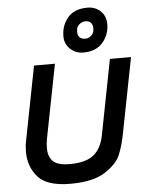

<svg xmlns="http://www.w3.org/2000/svg" viewBox="-64 -1046 870 1109"><g transform="rotate(-5 371.0 -491.5)"><path d="M58.8 0ZM626.2 -252.5 711.2 -687.5H588.8L503.8 -251.2Q488.8 -175 443.1 -138.8Q397.5 -102.5 305 -102.5Q236.2 -102.5 208.8 -128.8Q181.2 -155 181.2 -205Q181.2 -233.8 186.2 -258.8L270 -687.5H148.8L65 -257.5Q58.8 -228.8 58.8 -193.8Q58.8 -108.8 111.2 -48.8Q163.8 11.2 298.8 11.2Q430 11.2 499.4 -33.1Q568.8 -77.5 590.6 -128.8Q612.5 -180 626.2 -252.5ZM485 -993.8Q408.8 -993.8 370.6 -948.8Q332.5 -903.8 332.5 -840Q332.5 -796.2 363.8 -766.9Q395 -737.5 440 -737.5Q512.5 -737.5 551.9 -782.5Q591.2 -827.5 591.2 -888.8Q591.2 -936.2 560.6 -965Q530 -993.8 485 -993.8ZM508.8 -872.5Q508.8 -862.5 507.5 -857.5Q505 -841.2 490.6 -828.8Q476.2 -816.2 458.8 -816.2Q413.8 -816.2 413.8 -860Q413.8 -870 415 -875Q417.5 -891.2 432.5 -903.8Q447.5 -916.2 466.2 -916.2Q487.5 -916.2 498.1 -904.4Q508.8 -892.5 508.8 -872.5Z"/></g></svg>

Font: Cambay
Style: Bold Italic
Weight: 700
Italic angle: -11°
Designer: Pooja Saxena
Foundry: Pooja Saxena
Version: Version 1.006;PS 001.006;hotconv 1.0.70;makeotf.lib2.5.58329